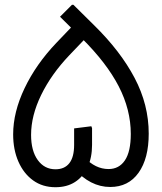

<svg xmlns="http://www.w3.org/2000/svg" viewBox="-20 -772 677 803"><path d="M441 10Q399 10 361 -9.5Q323 -29 291 -66L333 -114Q379 -65 434 -65Q478 -65 502.5 -101.5Q527 -138 527 -212Q527 -313 476.5 -411Q426 -509 321 -613L231 -702L281 -752H287L374 -666Q484 -558 543 -446Q602 -334 602 -213Q602 -109 559.5 -49.5Q517 10 441 10ZM212 11Q158 11 118.5 -17.5Q79 -46 57 -96Q35 -146 35 -210Q35 -303 83 -403.5Q131 -504 216 -593L303 -684L357 -632L270 -541Q194 -461 152 -374.5Q110 -288 110 -208Q110 -141 138 -102.5Q166 -64 212 -64Q250 -64 270 -89.5Q290 -115 290 -166V-235L362 -244L365 -236V-166Q365 -113 346.5 -73Q328 -33 294 -11Q260 11 212 11Z"/></svg>

Font: Fustat
Style: Regular
Weight: 400
Designer: Mohamed Gaber, Khaled Hosny, Laura Garcia Mut
Foundry: Kief Type Foundry, Alif Type Foundry, Hard Type Foundry
Version: Version 1.007